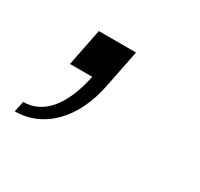

<svg xmlns="http://www.w3.org/2000/svg" viewBox="-75 -155 372 358"><g transform="rotate(30 111.0 24.0)"><path d="M-7 105 -12 128C50 128 98 79 113 0L129 -80H49L33 0H81C67 68 36 105 -7 105Z"/></g></svg>

Font: Uncut Sans Light Italic
Style: Regular
Weight: 300
Italic angle: -11°
Designer: Kasper Nordkvist
Foundry: UNCUT.wtf
Version: Version 1.304;Glyphs 3.2 (3246)